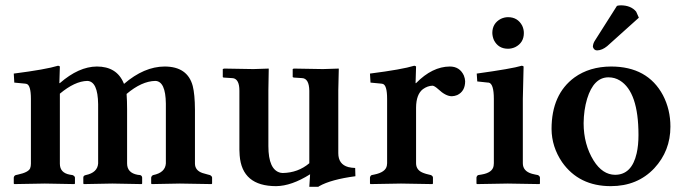

<svg xmlns="http://www.w3.org/2000/svg" viewBox="-20 -696 2596 728"><path d="M205.1 -380.9H207Q278.8 -443.4 347.2 -443.8Q422.4 -443.8 448.7 -381.3Q449.7 -379.4 450.2 -377.9Q526.4 -443.4 604 -443.8Q691.4 -443.8 710.9 -369.6Q718.8 -338.4 719.2 -280.8V-76.2Q719.2 -49.8 747.6 -40Q755.4 -37.6 768.1 -34.2L775.9 -32.2Q783.2 -28.8 784.2 -22.9V0L782.2 2Q781.2 2 662.1 0L555.2 2L553.2 0V-22.9Q555.2 -30.3 561 -32.2Q606.4 -41.5 608.9 -76.2V-303.2Q607.9 -388.2 568.8 -389.2Q517.1 -388.2 460 -339.8Q461.9 -314 461.9 -282.2V-76.2Q461.9 -40.5 502 -33.2Q506.3 -32.7 511.2 -32.2Q518.1 -30.3 519 -22.9V0L517.1 2Q516.1 2 405.8 0L297.9 2L295.9 0V-22.9Q295.9 -30.3 305.2 -32.2Q349.6 -41.5 352.1 -76.2V-300.8Q351.1 -387.7 311 -389.2Q263.7 -388.2 207 -340.8V-75.2Q207 -40.5 245.1 -33.7Q250 -32.7 254.9 -32.2Q263.2 -28.8 264.2 -22.9V0L262.2 2Q261.2 2 149.9 0L34.2 2L32.2 0V-22.9Q33.7 -30.3 40 -32.2L48.8 -34.2Q87.4 -42.5 94.2 -57.6Q97.2 -65.4 97.2 -75.2V-320.8Q97.2 -373.5 80.6 -377.9Q77.6 -378.4 75.2 -378.9L34.2 -382.8L32.2 -417Q154.3 -432.6 200.2 -446.8Q205.6 -445.8 207 -443.8Z M1262.7 -115.2Q1262.7 -72.8 1300.8 -62.5Q1312.5 -59.6 1326.7 -59.1L1327.6 -27.8Q1235.4 -15.6 1190.4 9.8Q1188 11.2 1187 12.2H1152.8L1155.8 -35.2Q1085 9.3 1026.9 9.8Q897.5 9.8 888.7 -106.9Q887.7 -117.7 887.7 -127.9V-352.1Q887.7 -395 864.3 -399.4Q861.3 -399.9 858.9 -399.9L827.6 -401.9L824.7 -403.8V-434.1L829.6 -436Q830.6 -436 940.9 -434.1L999 -436Q999 -434.6 997.6 -354V-142.1Q997.6 -51.8 1043.5 -41Q1048.3 -40 1051.8 -40Q1110.4 -41 1152.8 -77.1V-352.1Q1151.9 -398.9 1125 -399.9L1093.8 -401.9L1089.8 -403.8V-434.1L1093.8 -436Q1094.7 -436 1204.6 -434.1L1264.6 -436Q1264.6 -434.6 1262.7 -354Z M1557.6 -380.9Q1619.1 -443.4 1685.5 -443.8Q1723.1 -443.8 1738.8 -409.7Q1743.2 -398.4 1743.7 -388.2Q1743.7 -349.6 1713.4 -335.4Q1703.6 -331.5 1693.4 -331.1Q1669.9 -331.1 1641.6 -357.9Q1627.4 -370.6 1620.1 -371.1Q1601.1 -370.6 1583.5 -357.9Q1558.1 -338.4 1557.6 -288.1V-77.1Q1557.6 -49.8 1586.9 -39.6Q1594.7 -36.6 1605.5 -34.2L1613.8 -32.2Q1621.1 -28.8 1621.6 -22.9V0L1619.6 2Q1618.7 2 1500.5 0L1384.8 2L1382.8 0V-22.9Q1384.3 -30.3 1389.6 -32.2L1399.4 -34.2Q1442.4 -43 1446.8 -67.9Q1447.3 -72.8 1447.8 -77.1V-320.8Q1447.8 -373.5 1431.2 -377.9Q1428.2 -378.4 1425.8 -378.9L1384.8 -382.8L1382.8 -417Q1504.9 -432.6 1550.8 -446.8Q1556.2 -445.8 1557.6 -443.8L1555.7 -380.9Z M1962.4 -321.3V-77.1Q1962.4 -46.9 1997.1 -37.1Q2002.9 -35.6 2009.3 -34.2L2019.5 -32.2Q2026.4 -28.8 2027.3 -22.9V0L2025.4 2Q2024.4 2 1905.3 0L1788.6 2L1786.6 0V-22.9Q1788.1 -30.3 1793.5 -32.2L1805.7 -34.2Q1847.2 -41 1851.6 -66.9Q1852.1 -72.3 1852.5 -77.1V-320.8Q1852.5 -378.9 1833 -382.8Q1831.5 -382.8 1830.6 -382.8L1789.6 -387.2L1787.6 -417Q1921.4 -435.5 1958.5 -446.8Q1964.4 -445.8 1965.3 -443.8Q1965.3 -442.9 1962.4 -321.3ZM1846.7 -570.8Q1846.7 -607.4 1878.9 -624.5Q1892.6 -630.9 1906.2 -630.9Q1942.9 -630.9 1960 -598.6Q1966.3 -585 1966.3 -570.8Q1966.3 -534.2 1934.1 -517.6Q1920.4 -511.2 1906.2 -511.2Q1869.6 -511.2 1853 -543.5Q1847.2 -556.6 1846.7 -570.8Z M2319.3 -673.8Q2325.7 -675.8 2335 -675.8Q2372.6 -675.3 2392.1 -651.9L2402.3 -628.9L2282.2 -521Q2263.2 -505.4 2244.1 -504.9Q2233.4 -504.9 2229 -515.6Q2228.5 -518.1 2228 -519Q2228.5 -531.7 2236.3 -543ZM2287.1 -402.8Q2231 -402.8 2206.1 -321.3Q2193.4 -278.8 2192.9 -229Q2192.9 -148.4 2231 -86.9Q2264.6 -33.7 2312 -33.2Q2375.5 -33.2 2394 -114.7Q2400.9 -145 2400.9 -184.1Q2400.9 -347.2 2330.6 -390.6Q2311 -402.8 2287.1 -402.8ZM2071.3 -207Q2071.3 -338.4 2158.2 -402.3Q2215.3 -443.4 2296.9 -443.8Q2435.5 -443.8 2493.7 -335Q2522 -280.8 2522 -215.8Q2522 -124 2460.9 -58.1Q2397 9.8 2295.9 9.8Q2175.3 9.8 2111.3 -81.1Q2071.8 -139.2 2071.3 -207Z"/></svg>

Font: Linux Libertine O
Style: Semibold
Weight: 700
Designer: Philipp H. Poll
Foundry: Philipp H. Poll
Version: Version 5.0.0